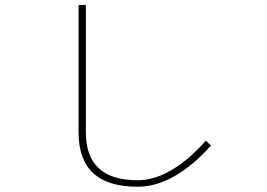

<svg xmlns="http://www.w3.org/2000/svg" viewBox="-20 -708 1040 748"><path d="M286.1 -191.4V-688.5H314.5V-192.4Q314.5 -5.9 515.6 -5.9Q644.5 -5.9 782.2 -160.2L801.8 -140.6Q657.2 19.5 515.6 19.5Q286.1 19.5 286.1 -191.4Z"/></svg>

Font: Gothic A1 Thin
Style: Regular
Weight: 250
Designer: HanYang I&C Co.,Ltd.
Foundry: HanYang I&C Co.,Ltd.
Version: Version 2.50